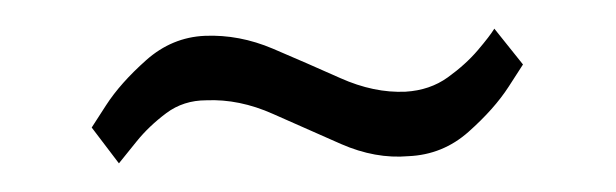

<svg xmlns="http://www.w3.org/2000/svg" viewBox="-20 -578 430 134"><path d="M44 -489Q44 -489 54 -504.5Q64 -520 82 -536Q100 -552 123 -553Q147 -554 170.5 -544Q194 -534 217.5 -523.5Q241 -513 263 -514Q280 -515 292.5 -524Q305 -533 313.5 -543Q322 -553 325 -558L345 -533Q345 -533 335 -517.5Q325 -502 307 -486Q289 -470 265 -469Q242 -467 218 -477.5Q194 -488 170.5 -498.5Q147 -509 124 -508Q108 -508 96 -499Q84 -490 75.5 -479.5Q67 -469 63 -464Z"/></svg>

Font: Genos Medium
Style: Regular
Weight: 500
Designer: Robert E. Leuschke
Foundry: Robert E. Leuschke
Version: Version 1.010; ttfautohint (v1.8.3)